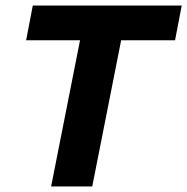

<svg xmlns="http://www.w3.org/2000/svg" viewBox="-20 -671 674 691"><path d="M164 0 268 -526H74L98 -651H634L610 -526H416L312 0Z"/></svg>

Font: Source Code Pro ExtraLight ExtraBold
Style: Italic
Weight: 800
Italic angle: -11°
Monospace: yes
Version: Version 1.016;hotconv 1.0.116;makeotfexe 2.5.65601